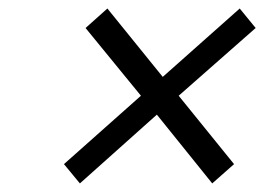

<svg xmlns="http://www.w3.org/2000/svg" viewBox="-20 -553 640 447"><path d="M166 -126 128.9 -170.9 308.1 -330.1 179.2 -487.8 230 -533.2 358.9 -374 538.1 -533.2 575.2 -487.8 396 -330.1 524.9 -170.9 474.1 -126 345.2 -286.1Z"/></svg>

Font: Office Code Pro D Italic
Style: Regular
Weight: 400
Italic angle: -9°
Designer: Nathan Rutzky & Paul D. Hunt
Foundry: Adobe Systems Incorporated
Version: Version 1.004;PS 001.004;hotconv 1.0.70;makeotf.lib2.5.58329